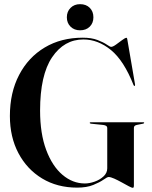

<svg xmlns="http://www.w3.org/2000/svg" viewBox="-20 -891 732 922"><path d="M623 -1Q623 11 618 11Q612.5 11 597.8 3Q583 -5 564.5 -15.2Q546 -25.5 528.8 -33.2Q511.5 -41 501.5 -41Q495 -41 477 -28.2Q459 -15.5 427.8 -2.8Q396.5 10 350.5 10Q255 10 182.2 -34Q109.5 -78 68.5 -155.5Q27.5 -233 27.5 -334Q27.5 -446.5 71.8 -531.2Q116 -616 194.8 -663Q273.5 -710 377.5 -710Q419.5 -710 448 -699Q476.5 -688 492.5 -677Q508.5 -666 513.5 -666Q522 -666 537 -676.8Q552 -687.5 566.5 -698.5Q581 -709.5 587.5 -709.5Q590.5 -709.5 591.5 -701L628.5 -485.5Q629 -480 627 -478.5Q624.5 -477 621.5 -482Q575 -600 512.8 -650.8Q450.5 -701.5 380.5 -701.5Q288 -701.5 230.2 -616Q172.5 -530.5 172.5 -360Q172.5 -249.5 201.8 -171.2Q231 -93 280 -51.5Q329 -10 387.5 -10Q409.5 -10 434.5 -18.8Q459.5 -27.5 477.2 -44Q495 -60.5 495 -82.5V-277Q495 -288.5 475.5 -291L417 -297Q411 -298 411 -301Q411 -304 416 -304H668Q672.5 -304 672.5 -301Q672.5 -298.5 666.5 -297L636.5 -291Q623 -288 623 -277ZM364.5 -745.5Q336.5 -745.5 318.8 -763Q301 -780.5 301 -808Q301 -835.5 318.8 -853.2Q336.5 -871 364.5 -871Q393.5 -871 411 -853.5Q428.5 -836 428.5 -808Q428.5 -780.5 411 -763Q393.5 -745.5 364.5 -745.5Z"/></svg>

Font: Fraunces 144pt S000 SemiBold
Style: Regular
Weight: 600
Version: Version 1.000; ttfautohint (v1.8.3)